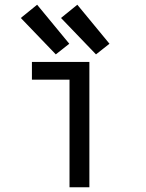

<svg xmlns="http://www.w3.org/2000/svg" viewBox="-20 -792 616 812"><path d="M216 -562 273 -607 137 -772 68 -716ZM386 -562 443 -607 307 -772 238 -716ZM274 0H358V-530H115V-455H274Z"/></svg>

Font: Iosevka SS01 Extended
Style: Regular
Weight: 400
Width: 7
Monospace: yes
Designer: Belleve Invis
Foundry: Belleve Invis
Version: Version 3.4.7; ttfautohint (v1.8.3)